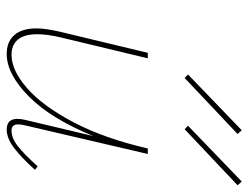

<svg xmlns="http://www.w3.org/2000/svg" viewBox="-102 -618 723 558"><g transform="rotate(90 259.0 -338.5)"><path d="M473 -79Q437 -39 409 -18Q381 3 356 3Q325 3 325 -28Q325 -39 328 -51L375 -249Q325 -126 260 -61.5Q195 3 136 3Q101 3 81.5 -19Q62 -41 62 -84Q62 -110 72 -153L133 -407H149L88 -153Q79 -114 79 -86Q79 -48 94.5 -29.5Q110 -11 139 -11Q184 -11 236 -56.5Q288 -102 335 -191.5Q382 -281 411 -407H427L344 -51Q341 -39 341 -30Q341 -11 359 -11Q381 -11 404.5 -29.5Q428 -48 463 -87ZM196 -524 358 -680 369 -668 206 -514ZM345 -524 507 -680 518 -668 355 -514Z"/></g></svg>

Font: Ysabeau Thin
Style: Italic
Weight: 200
Italic angle: -12°
Designer: Christian Thalmann (Catharsis Fonts)
Version: Version 0.003